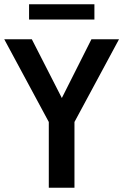

<svg xmlns="http://www.w3.org/2000/svg" viewBox="-28 -885 581 905"><path d="M202 0V-310L-8 -700H122L263.5 -423L403 -700H533L323 -310V0ZM109 -793V-865H417V-793Z"/></svg>

Font: Cabin Condensed
Style: Bold
Weight: 700
Width: 3
Designer: Pablo Impallari
Foundry: Pablo Impallari. http://www.impallari.com Igino Marini. http://www.ikern.com
Version: Version 3.001; ttfautohint (v1.8.3)